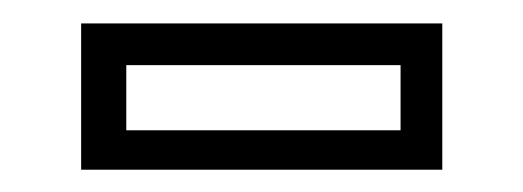

<svg xmlns="http://www.w3.org/2000/svg" viewBox="-20 -708 458 168"><path d="M51 -559.5V-687.5H367V-559.5ZM90.5 -594H330.5V-651H90.5Z"/></svg>

Font: Tourney
Style: Regular
Weight: 400
Designer: Tyler Finck
Foundry: Etcetera Type Co
Version: Version 1.015